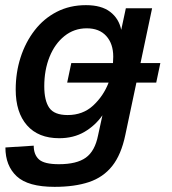

<svg xmlns="http://www.w3.org/2000/svg" viewBox="-20 -564 668 746"><path d="M192 162Q89 162 45 121Q1 80 1 9L111 2Q111 37 131.5 55.5Q152 74 209 74Q278 74 313.5 48.5Q349 23 361 -38L378 -116Q350 -76 308 -51.5Q266 -27 210 -27Q129 -27 85 -77Q41 -127 41 -216Q41 -282 60 -341Q79 -400 114.5 -446Q150 -492 200.5 -518Q251 -544 314 -544Q374 -544 408 -518Q442 -492 451 -448L469 -532H571L526 -319H603L587 -243H510L467 -40Q451 37 416 81Q381 125 325.5 143.5Q270 162 192 162ZM243 -117Q302 -117 342 -154Q382 -191 402 -243H241L257 -319H419Q420 -332 420 -344Q420 -394 393 -424Q366 -454 317 -454Q268 -454 230.5 -424Q193 -394 172.5 -343Q152 -292 152 -229Q152 -173 171.5 -145Q191 -117 243 -117Z"/></svg>

Font: Geist Medium
Style: Italic
Weight: 500
Italic angle: -12°
Designer: Basement.studio, Andrés Briganti, Mateo Zaragoza
Foundry: Basement.studio, Vercel, Andrés Briganti, Guido Ferreyra, Mateo Zaragoza
Version: Version 1.500; ttfautohint (v1.8.4.7-5d5b)